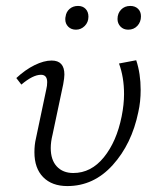

<svg xmlns="http://www.w3.org/2000/svg" viewBox="-20 -622 534 647"><path d="M200 -557Q200 -563 201 -566Q203 -582 214.5 -592Q226 -602 243 -602Q259 -602 268.5 -592Q278 -582 278 -566Q278 -547 265.5 -534.5Q253 -522 236 -522Q220 -522 210 -532Q200 -542 200 -557ZM376 -558Q376 -577 388 -589.5Q400 -602 419 -602Q435 -602 445 -592.5Q455 -583 455 -567Q455 -548 443 -535Q431 -522 412 -522Q396 -522 386 -532.5Q376 -543 376 -558ZM96 -109Q96 -134 101 -155L136 -321Q139 -333 139 -345Q139 -370 118 -370Q91 -370 52 -337L35 -359Q65 -387 96.5 -402.5Q128 -418 154 -418Q197 -418 197 -371Q197 -360 193 -338L157 -168Q151 -144 151 -123Q151 -83 171.5 -61Q192 -39 227 -39Q287 -39 330 -92Q373 -145 390 -230Q398 -270 398 -305Q398 -362 381 -408L439 -419Q454 -374 454 -319Q454 -279 446 -244Q424 -137 360 -66Q296 5 207 5Q155 5 125.5 -25Q96 -55 96 -109Z"/></svg>

Font: Ysabeau Infant Semilight
Style: Italic
Weight: 300
Italic angle: -12°
Designer: Christian Thalmann (Catharsis Fonts)
Version: Version 0.003